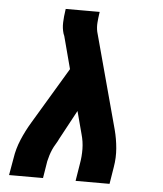

<svg xmlns="http://www.w3.org/2000/svg" viewBox="-53 -781 705 828"><g transform="rotate(5 300.0 -367.5)"><path d="M17 0 30 -74Q36 -115 53 -155.5Q70 -196 93 -234L239 -478L202 -618Q201 -621 200 -623Q199 -625 198 -628Q198 -628 198 -628Q198 -628 198 -628Q198 -628 198 -628Q198 -628 198 -628Q191 -651 192 -676.5Q193 -702 197 -728L198 -735H345L344 -728Q341 -708 339.5 -688Q338 -668 342 -649L454 -234Q464 -196 467.5 -155.5Q471 -115 464 -74L452 0H305L317 -74Q323 -107 322.5 -139.5Q322 -172 313 -203L287 -301L219 -175Q213 -162 205.5 -150Q198 -138 192.5 -125.5Q187 -113 183 -100Q179 -87 176 -74L164 0Z"/></g></svg>

Font: Iosevka Curly Slab HvExObl
Style: Regular
Weight: 900
Width: 7
Italic angle: -9°
Monospace: yes
Designer: Belleve Invis
Foundry: Belleve Invis
Version: Version 11.1.0; ttfautohint (v1.8.3)